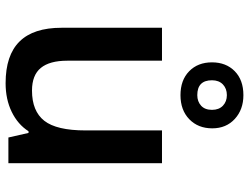

<svg xmlns="http://www.w3.org/2000/svg" viewBox="-120 -746 876 675"><g transform="rotate(90 317.5 -408.0)"><path d="M462.9 0 446.8 -70.8H440.9Q417 -33.2 372.8 -11.7Q328.6 9.8 272 9.8Q173.8 9.8 125.5 -39.1Q77.1 -87.9 77.1 -187V-540H192.9V-207Q192.9 -145 218.3 -114Q243.7 -83 297.9 -83Q370.1 -83 404.1 -126.2Q438 -169.4 438 -271V-540H553.2V0ZM430.7 -716.8Q430.7 -667 398.7 -636Q366.7 -605 314 -605Q261.2 -605 230 -635.5Q198.7 -666 198.7 -715.8Q198.7 -765.1 229.7 -795.7Q260.7 -826.2 314 -826.2Q364.7 -826.2 397.7 -795.9Q430.7 -765.6 430.7 -716.8ZM365.7 -715.8Q365.7 -740.2 351.1 -754.2Q336.4 -768.1 314 -768.1Q291 -768.1 276.4 -754.2Q261.7 -740.2 261.7 -715.8Q261.7 -664.1 314 -664.1Q336.4 -664.1 351.1 -677.5Q365.7 -690.9 365.7 -715.8Z"/></g></svg>

Font: JBL Sans
Style: Semibold
Weight: 600
Version: Version 1.10